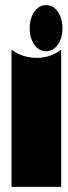

<svg xmlns="http://www.w3.org/2000/svg" viewBox="-20 -730 264 750"><path d="M219 0H25V-534H28Q69 -504 124 -504Q175 -504 216 -534H219ZM96 -619Q96 -581 114 -555.5Q132 -530 160 -530Q188 -530 206 -555.5Q224 -581 224 -619Q224 -658 206 -684Q188 -710 160 -710Q132 -710 114 -684Q96 -658 96 -619Z"/></svg>

Font: FFF_tuoi-tre Text
Style: Regular
Weight: 700
Designer: bBox Type GmbH
Foundry: bBox Type GmbH
Version: Version 1.001